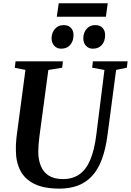

<svg xmlns="http://www.w3.org/2000/svg" viewBox="-20 -1106 775 1136"><path d="M667 -692.5 616 -306Q605 -223 582.5 -163Q560 -103 525 -65Q490 -27 441.8 -8.5Q393.5 10 331.5 10Q240 10 183.5 -17.8Q127 -45.5 100.8 -96Q74.5 -146.5 74 -214Q73.5 -232.5 74.2 -252.2Q75 -272 77.5 -293L130.5 -692.5L67.5 -705L72 -743H352L348 -705.5L266 -692L213.5 -301Q210 -274 208.2 -249.8Q206.5 -225.5 206.5 -205.5Q207 -159.5 221.8 -123.5Q236.5 -87.5 268.5 -67Q300.5 -46.5 352.5 -46.5Q410.5 -46.5 450.5 -75Q490.5 -103.5 514.8 -162Q539 -220.5 550 -310L598 -692L525.5 -705.5L529.5 -743H735L730.5 -705.5ZM342 -818Q316.5 -818 300.8 -835.5Q285 -853 285 -880Q286 -913.5 305.5 -935.5Q325 -957.5 356 -957.5Q385.5 -957.5 400.5 -940.2Q415.5 -923 415 -897.5Q414.5 -863 395.5 -840.5Q376.5 -818 342 -818ZM529 -818Q504 -818 488.2 -835.5Q472.5 -853 473 -880Q473.5 -913.5 492.8 -935.5Q512 -957.5 543 -957.5Q572.5 -957.5 587.5 -940.2Q602.5 -923 602 -897.5Q602 -863 583 -840.5Q564 -818 529 -818ZM327.5 -1086.5H617.5L606.5 -1007H316Z"/></svg>

Font: Merriweather 60pt SemiBold
Style: Italic
Weight: 600
Italic angle: -7.8°
Version: Version 2.101